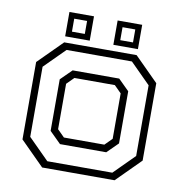

<svg xmlns="http://www.w3.org/2000/svg" viewBox="-77 -744 781 816"><g transform="rotate(10 314.0 -335.5)"><path d="M158 0 55 -103V-437L158 -540H470.5L573.5 -437V-103L470.5 0ZM175 -30H455.5L543 -117.5V-422.5L455.5 -510H173.5L85.5 -422V-119.5ZM215.5 -111 166.5 -159.5V-382L214 -429H415L462 -382.5V-157.5L415 -111ZM227 -141.5H401.5L432 -172V-368L401.5 -398.5H227L196.5 -368V-172ZM365.5 -566V-671H471.5V-566ZM157.5 -566V-671H263.5V-566ZM182.5 -590.5H238V-646.5H182.5ZM391 -590.5H446V-646.5H391Z"/></g></svg>

Font: Tourney Thin Light
Style: Regular
Weight: 300
Version: Version 1.015